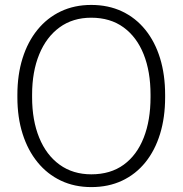

<svg xmlns="http://www.w3.org/2000/svg" viewBox="-20 -741 736 771"><path d="M346.7 10.3Q279.3 10.3 224.6 -15.6Q169.9 -41.5 130.9 -89.4Q91.8 -137.2 70.8 -203.4Q49.8 -269.5 49.8 -350.6V-359.9Q49.8 -440.9 70.6 -507.1Q91.3 -573.2 130.4 -621.3Q169.4 -669.4 224.1 -695.3Q278.8 -721.2 346.2 -721.2Q415 -721.2 470 -695.3Q524.9 -669.4 563.7 -621.3Q602.5 -573.2 622.8 -507.1Q643.1 -440.9 643.1 -359.9V-350.6Q643.1 -269.5 622.8 -203.4Q602.5 -137.2 564 -89.4Q525.4 -41.5 470.5 -15.6Q415.5 10.3 346.7 10.3ZM346.7 -41Q423.8 -41 476.8 -79.6Q529.8 -118.2 557.1 -188Q584.5 -257.8 584.5 -350.6V-360.8Q584.5 -453.6 556.9 -522.9Q529.3 -592.3 476.1 -631.1Q422.9 -669.9 346.2 -669.9Q272.5 -669.9 219.2 -631.1Q166 -592.3 137.5 -522.7Q108.9 -453.1 108.9 -360.8V-350.6Q108.9 -257.8 137.5 -188Q166 -118.2 219.5 -79.6Q272.9 -41 346.7 -41Z"/></svg>

Font: Roboto Slab LO Light
Style: Regular
Weight: 300
Designer: Google
Version: Version 2.000